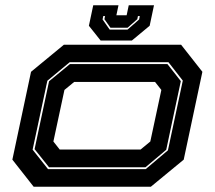

<svg xmlns="http://www.w3.org/2000/svg" viewBox="-20 -710 816 730"><path d="M108 0 27 -103 98 -437 223 -540H668.5L749.5 -437L678.5 -103L553.5 0ZM162.5 -67H534L618.5 -138.5L675 -403.5L620.5 -473.5H245L160 -403L104 -141ZM166.5 -74 111.5 -143 166.5 -401 246 -466.5H616.5L667.5 -401.5L612 -140.5L533 -74ZM207 -141.5H514.5L551.5 -172L593.5 -368L569.5 -398.5H262L225 -368L183 -172ZM362.5 -556 318 -612 334.5 -690H430.5L422.5 -652H461.5L469.5 -690H565.5L549 -612L481.5 -556ZM397 -597.5H465L509 -636L511.5 -649H504.5L502 -637L465 -604.5H400L377 -637L379.5 -649H372.5L370 -636Z"/></svg>

Font: Tourney Expanded ExtraBold
Style: Italic
Weight: 800
Width: 7
Italic angle: -12°
Designer: Tyler Finck
Foundry: Etcetera Type Co
Version: Version 1.010; ttfautohint (v1.8.3)